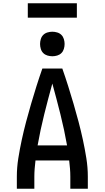

<svg xmlns="http://www.w3.org/2000/svg" viewBox="-20 -1154 640 1174"><path d="M83 0V-74Q83 -130 92 -186.5Q101 -243 113 -298.5Q125 -354 139.5 -409Q154 -464 170 -518.5Q186 -573 203 -627Q220 -681 239 -735H361Q380 -681 397 -627Q414 -573 430 -518.5Q446 -464 460.5 -409Q475 -354 487 -298.5Q499 -243 508 -186.5Q517 -130 517 -74V0H410V-74Q410 -98 408 -123Q406 -148 403 -173H197Q194 -148 192 -123Q190 -98 190 -74V0ZM210 -265H390Q373 -361 349.5 -455Q326 -549 300 -643Q274 -549 250.5 -455Q227 -361 210 -265ZM300 -810Q285 -810 270 -814.5Q255 -819 244.5 -829.5Q234 -840 229.5 -855Q225 -870 225 -885Q225 -900 229.5 -915Q234 -930 244.5 -940.5Q255 -951 270 -955.5Q285 -960 300 -960Q315 -960 330 -955.5Q345 -951 355.5 -940.5Q366 -930 370.5 -915Q375 -900 375 -885Q375 -870 370.5 -855Q366 -840 355.5 -829.5Q345 -819 330 -814.5Q315 -810 300 -810ZM150 -1046V-1134H450V-1046Z"/></svg>

Font: Iosevka Curly SmBdEx
Style: Regular
Weight: 600
Width: 7
Monospace: yes
Designer: Belleve Invis
Foundry: Belleve Invis
Version: Version 11.1.0; ttfautohint (v1.8.3)